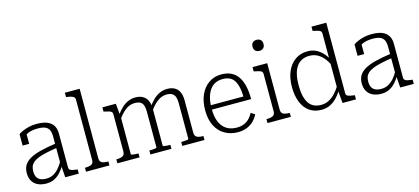

<svg xmlns="http://www.w3.org/2000/svg" viewBox="-62 -1271 3889 1780"><g transform="rotate(-15 1883.0 -380.5)"><path d="M394 -326V-285Q329 -275 282 -264.5Q235 -254 204 -241.5Q173 -229 154.5 -212.5Q136 -196 128.5 -175.5Q121 -155 121 -130Q121 -97 132 -75.5Q143 -54 166 -43.5Q189 -33 222 -33Q261 -33 291 -49.5Q321 -66 346.5 -96Q372 -126 393 -166L394 -116Q374 -79 347 -50Q320 -21 287 -5Q254 11 212 11Q165 11 130.5 -5Q96 -21 77.5 -52.5Q59 -84 59 -129Q59 -172 77 -203Q95 -234 134 -257Q173 -280 237 -296.5Q301 -313 394 -326ZM394 0 385 -116 383 -120V-392Q383 -433 371.5 -457Q360 -481 334 -492Q308 -503 264 -503Q211 -503 174.5 -489Q138 -475 118 -457Q116 -463 117.5 -469.5Q119 -476 123.5 -482Q128 -488 135 -492Q142 -496 151 -496V-386H88V-496Q103 -507 128.5 -518.5Q154 -530 189 -538.5Q224 -547 266 -547Q305 -547 337.5 -539.5Q370 -532 393.5 -515Q417 -498 429.5 -471Q442 -444 442 -404V-81Q442 -67 451 -59Q460 -51 477 -47.5Q494 -44 518 -41L524 -40V0Z M735 -758V-91Q735 -59 756 -48.5Q777 -38 813 -38H818V0H593V-38H598Q635 -38 655.5 -48.5Q676 -59 676 -91V-670Q676 -685 668 -693Q660 -701 644 -706Q628 -711 603 -715L593 -717V-758Z M894 0V-38H899Q935 -38 955.5 -49Q976 -60 976 -93V-449Q976 -464 968.5 -471.5Q961 -479 944.5 -484Q928 -489 904 -494L894 -496V-537H1023L1034 -421L1036 -416V-48Q1036 -45 1047.5 -42.5Q1059 -40 1074.5 -39Q1090 -38 1103 -38H1107V0ZM1413 0H1211V-38H1215Q1228 -38 1244 -39Q1260 -40 1271 -42Q1282 -44 1282 -47V-393Q1282 -428 1274 -451.5Q1266 -475 1246.5 -486.5Q1227 -498 1193 -498Q1162 -498 1133.5 -484.5Q1105 -471 1079 -445.5Q1053 -420 1027 -383L1025 -427Q1052 -466 1081 -492.5Q1110 -519 1142.5 -533Q1175 -547 1212 -547Q1254 -547 1283 -530.5Q1312 -514 1327 -482Q1342 -450 1342 -403V-48Q1342 -45 1353 -42.5Q1364 -40 1380 -39Q1396 -38 1410 -38H1413ZM1730 0H1517V-38H1521Q1534 -38 1549.5 -39Q1565 -40 1576.5 -42Q1588 -44 1588 -48V-393Q1588 -428 1579.5 -451.5Q1571 -475 1551.5 -486.5Q1532 -498 1499 -498Q1468 -498 1439 -484Q1410 -470 1383.5 -444Q1357 -418 1331 -381L1329 -424Q1356 -464 1385.5 -491.5Q1415 -519 1448 -533Q1481 -547 1517 -547Q1560 -547 1589 -530.5Q1618 -514 1632.5 -482Q1647 -450 1647 -403V-93Q1647 -60 1668 -49Q1689 -38 1725 -38H1730Z M1869 -263Q1869 -202 1882.5 -158Q1896 -114 1920.5 -86.5Q1945 -59 1978 -46Q2011 -33 2050 -33Q2094 -33 2124 -47Q2154 -61 2174.5 -83.5Q2195 -106 2209 -132L2246 -108Q2228 -72 2200 -45Q2172 -18 2134.5 -3.5Q2097 11 2050 11Q1982 11 1926.5 -20Q1871 -51 1839 -112.5Q1807 -174 1807 -264Q1807 -350 1836.5 -413.5Q1866 -477 1917.5 -512Q1969 -547 2037 -547Q2090 -547 2129 -528.5Q2168 -510 2194 -473.5Q2220 -437 2233 -382.5Q2246 -328 2246 -254H1851V-296H2203L2184 -279Q2183 -340 2173.5 -383Q2164 -426 2146.5 -452Q2129 -478 2102 -490Q2075 -502 2037 -502Q1998 -502 1967 -487Q1936 -472 1914.5 -442Q1893 -412 1881 -367.5Q1869 -323 1869 -263Z M2437 -666Q2414 -666 2399 -679Q2384 -692 2384 -719Q2384 -746 2399 -759Q2414 -772 2437 -772Q2459 -772 2474 -759Q2489 -746 2489 -719Q2489 -692 2474 -679Q2459 -666 2437 -666ZM2476 -537V-91Q2476 -59 2497.5 -48.5Q2519 -38 2555 -38H2559V0H2335V-38H2340Q2376 -38 2397 -48.5Q2418 -59 2418 -91V-449Q2418 -471 2400 -479Q2382 -487 2344 -494L2335 -496V-537Z M3102 -81Q3102 -59 3122.5 -52Q3143 -45 3178 -41L3184 -40V0H3055L3044 -126L3042 -129V-670Q3042 -685 3034.5 -692.5Q3027 -700 3010.5 -705Q2994 -710 2969 -715L2960 -717V-758H3102ZM2864 -547Q2907 -547 2941 -531.5Q2975 -516 3003.5 -487Q3032 -458 3055 -415L3050 -364Q3029 -407 3002.5 -438Q2976 -469 2943 -485.5Q2910 -502 2869 -502Q2829 -502 2798 -486.5Q2767 -471 2746 -441Q2725 -411 2714.5 -366.5Q2704 -322 2704 -264Q2704 -207 2713.5 -164Q2723 -121 2742 -92Q2761 -63 2790.5 -48.5Q2820 -34 2860 -34Q2900 -34 2933 -50.5Q2966 -67 2995 -97.5Q3024 -128 3050 -170L3053 -123Q3026 -80 2995.5 -50Q2965 -20 2930 -4.5Q2895 11 2853 11Q2785 11 2737.5 -22.5Q2690 -56 2665 -118Q2640 -180 2640 -264Q2640 -350 2667.5 -413Q2695 -476 2745.5 -511.5Q2796 -547 2864 -547Z M3609 -326V-285Q3544 -275 3497 -264.5Q3450 -254 3419 -241.5Q3388 -229 3369.5 -212.5Q3351 -196 3343.5 -175.5Q3336 -155 3336 -130Q3336 -97 3347 -75.5Q3358 -54 3381 -43.5Q3404 -33 3437 -33Q3476 -33 3506 -49.5Q3536 -66 3561.5 -96Q3587 -126 3608 -166L3609 -116Q3589 -79 3562 -50Q3535 -21 3502 -5Q3469 11 3427 11Q3380 11 3345.5 -5Q3311 -21 3292.5 -52.5Q3274 -84 3274 -129Q3274 -172 3292 -203Q3310 -234 3349 -257Q3388 -280 3452 -296.5Q3516 -313 3609 -326ZM3609 0 3600 -116 3598 -120V-392Q3598 -433 3586.5 -457Q3575 -481 3549 -492Q3523 -503 3479 -503Q3426 -503 3389.5 -489Q3353 -475 3333 -457Q3331 -463 3332.5 -469.5Q3334 -476 3338.5 -482Q3343 -488 3350 -492Q3357 -496 3366 -496V-386H3303V-496Q3318 -507 3343.5 -518.5Q3369 -530 3404 -538.5Q3439 -547 3481 -547Q3520 -547 3552.5 -539.5Q3585 -532 3608.5 -515Q3632 -498 3644.5 -471Q3657 -444 3657 -404V-81Q3657 -67 3666 -59Q3675 -51 3692 -47.5Q3709 -44 3733 -41L3739 -40V0Z"/></g></svg>

Font: Roboto Serif SemiCondensed ExtraLight
Style: Regular
Weight: 250
Width: 4
Designer: Greg Gazdowicz
Foundry: Commercial Type
Version: Version 1.007